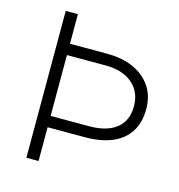

<svg xmlns="http://www.w3.org/2000/svg" viewBox="-105 -792 824 884"><g transform="rotate(15 307.5 -350.0)"><path d="M100 0V-700H158V-559H336Q407 -559 460.8 -535Q514.5 -511 544.8 -466.2Q575 -421.5 575 -359Q575 -294.5 547 -250.5Q519 -206.5 465.5 -183.8Q412 -161 335 -161H158V0ZM158 -215H342Q425.5 -215 471.2 -251.2Q517 -287.5 517 -357Q517 -424.5 470.5 -464.8Q424 -505 343 -505H158Z"/></g></svg>

Font: Geologica-Sharp
Style: Regular
Weight: 100
Designer: Sindre Bremnes, Frode Helland
Foundry: Monokrom Skriftforlag AS
Version: Version 1.010;gftools[0.9.28]